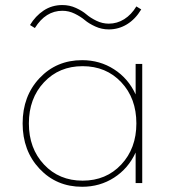

<svg xmlns="http://www.w3.org/2000/svg" viewBox="-20 -715 675 750"><path d="M300.8 14.6Q200.7 14.6 134.5 -55.7Q68.4 -126 68.4 -232.9Q68.4 -339.8 134.5 -409.9Q200.7 -480 300.8 -480Q370.1 -480 425.5 -444.3Q481 -408.7 509.8 -346.2V-465.3H535.6V0H509.8V-119.1Q481 -56.6 425.5 -21Q370.1 14.6 300.8 14.6ZM512.7 -232.9Q512.7 -331.1 453.6 -393.8Q394.5 -456.5 302.7 -456.5Q210.9 -456.5 151.9 -393.6Q92.8 -330.6 92.8 -232.9Q92.8 -135.3 151.9 -72.3Q210.9 -9.3 302.7 -9.3Q394.5 -9.3 453.6 -72.3Q512.7 -135.3 512.7 -232.9ZM116.2 -605.5 97.2 -617.2Q118.2 -652.3 150.4 -673.8Q182.6 -695.3 223.6 -695.3Q252 -695.3 276.9 -683.8Q301.8 -672.4 317.4 -658.9Q333 -645.5 356.4 -634Q379.9 -622.6 404.8 -622.6Q437.5 -622.6 465.3 -640.1Q493.2 -657.7 512.7 -689.9L531.7 -678.2Q508.8 -640.1 476.1 -620.1Q443.4 -600.1 404.8 -600.1Q377 -600.1 352.1 -611.6Q327.1 -623 311.3 -636.5Q295.4 -649.9 272.2 -661.4Q249 -672.9 223.6 -672.9Q158.2 -672.9 116.2 -605.5Z"/></svg>

Font: Spartan MB Thin
Style: Regular
Weight: 100
Designer: Matt Bailey, Mirko Velimirovic
Foundry: Matt Bailey
Version: Version 1.005